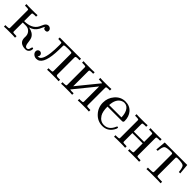

<svg xmlns="http://www.w3.org/2000/svg" viewBox="283 -1591 2727 2727"><g transform="rotate(45 1647.0 -227.5)"><path d="M541 -61.5Q541 -31.7 522 -9.8Q501 14.2 467.8 14.2Q407.2 14.2 373.5 -13.7Q341.8 -40 341.8 -95.2Q341.8 -99.6 342.3 -108.4Q342.3 -117.2 342.3 -121.6Q342.3 -164.6 314 -195.8Q283.7 -229.5 237.3 -229.5H172.9V-50.3Q172.9 -43 175.3 -38.1Q180.7 -29.3 248 -29.8V0.5Q217.3 -2 199.2 -2H71.8Q56.2 -2 24.9 0.5V-29.8Q30.8 -29.8 39.1 -29.3Q46.9 -29.3 49.8 -29.3Q92.8 -29.3 97.7 -39.6Q99.1 -43.5 99.1 -52.2V-402.3Q99.1 -409.7 97.2 -413.6Q92.3 -422.4 24.9 -421.9V-452.1Q55.7 -449.7 73.7 -449.7H199.2Q217.3 -449.7 248 -452.1V-421.9Q241.7 -421.9 233.4 -421.9Q225.6 -422.4 222.2 -422.4Q179.2 -422.4 174.8 -412.1Q172.9 -408.2 172.9 -399.4V-257.3Q324.7 -258.8 377.4 -355Q393.1 -388.2 408.7 -421.4Q430.7 -458 465.8 -458Q487.3 -458 502.9 -443.1Q518.6 -428.2 518.6 -408.7Q518.6 -373.5 481 -373.5Q442.4 -373.5 442.4 -407.7Q442.4 -409.7 442.9 -411.1Q433.6 -401.4 421.9 -375Q405.3 -338.4 403.3 -335.4Q364.3 -264.2 285.6 -244.1Q377 -226.1 407.7 -167.5Q417.5 -148.9 423.3 -113.8Q427.7 -85.9 431.6 -57.6Q441.9 -9.8 470.7 -9.8Q493.2 -9.8 503.4 -29.3Q507.8 -37.6 514.6 -66.9Q517.1 -77.1 527.3 -77.1Q541 -77.1 541 -61.5Z M1122.6 0.5Q1091.3 -2 1074.7 -2H937.5Q922.9 -2 891.6 0.5V-29.8Q897 -29.8 906.2 -29.3Q914.1 -29.3 917.5 -29.3Q961.4 -29.3 967.3 -38.6Q969.7 -43 969.7 -52.2V-398.4Q969.7 -407.7 967.3 -412.1Q961.9 -420.9 915 -420.9H890.6Q823.2 -420.9 814.9 -411.1Q812 -407.7 812 -393.6Q812 -318.8 807.6 -252.9Q790.5 0 672.9 0Q639.6 0 615.2 -21Q590.8 -42 590.8 -72.3Q590.8 -90.3 603.5 -102.8Q616.2 -115.2 633.8 -115.2Q651.9 -115.2 664.3 -102.8Q676.8 -90.3 676.8 -72.3Q676.8 -53.2 662.1 -40Q666.5 -39.6 671.4 -39.6Q740.7 -39.6 760.7 -206.5Q768.6 -270 768.6 -373.5Q768.6 -409.2 764.6 -414.1Q759.3 -420.9 694.8 -420.9V-450.7H1122.6V-420.9Q1116.7 -420.9 1107.4 -420.9Q1099.1 -421.4 1096.2 -421.4Q1068.8 -421.4 1059.6 -418.5Q1043.5 -414.1 1043.5 -398.4V-52.2Q1043.5 -31.7 1077.6 -29.8Q1078.6 -29.8 1122.6 -29.8Z M1731.4 0.5Q1700.2 -2 1685.1 -2H1552.2Q1539.6 -2 1508.3 0.5V-29.8Q1514.6 -29.8 1522.9 -29.3Q1530.8 -29.3 1534.2 -29.3Q1574.7 -29.3 1580.1 -38.6Q1582.5 -43 1582.5 -51.3V-354.5L1321.8 -33.7Q1328.6 -30.8 1351.6 -29.3Q1353.5 -29.3 1395 -29.8V0.5Q1364.3 -2 1348.1 -2H1216.3Q1203.1 -2 1171.9 0.5V-29.8Q1178.2 -29.8 1186.5 -29.3Q1194.3 -29.3 1197.3 -29.3Q1238.8 -29.3 1244.1 -38.6Q1246.1 -42 1246.1 -51.3V-400.4Q1246.1 -409.7 1244.1 -413.1Q1239.3 -421.9 1193.8 -421.9H1171.9V-452.1Q1202.6 -449.7 1217.8 -449.7H1348.1Q1364.3 -449.7 1395 -452.1V-421.9Q1388.7 -421.9 1380.9 -421.9Q1373 -422.4 1370.1 -422.4Q1327.6 -422.4 1322.3 -413.1Q1319.8 -409.2 1319.8 -400.4V-96.2L1579.1 -414.6Q1571.8 -421.9 1529.8 -421.9H1508.3V-452.1Q1539.1 -449.7 1554.2 -449.7H1685.1Q1700.7 -449.7 1731.4 -452.1V-421.9Q1725.1 -421.9 1716.8 -421.9Q1709 -422.4 1706.1 -422.4Q1664.1 -422.4 1658.7 -413.1Q1656.2 -409.2 1656.2 -400.4V-51.3Q1656.2 -43 1658.7 -38.6Q1664.1 -29.3 1731.4 -29.8Z M2186 -124Q2186 -109.4 2168.9 -80.1Q2115.2 11.7 2011.7 11.7Q1915 11.7 1847.7 -61Q1781.7 -132.3 1781.7 -230Q1781.7 -324.7 1842.3 -395Q1905.8 -468.8 1999 -468.8Q2086.9 -468.8 2137.7 -408.7Q2186 -352.5 2186 -263.2Q2186 -236.3 2160.2 -236.3H1868.2Q1868.2 -135.3 1899.4 -85Q1943.4 -14.6 2017.6 -14.6Q2114.3 -14.6 2159.2 -122.6Q2165 -136.7 2172.9 -136.7Q2186 -136.7 2186 -124ZM2117.2 -268.1Q2116.2 -336.4 2091.8 -384.3Q2060.1 -444.8 1999 -444.8Q1979 -444.8 1955.1 -433.6Q1876 -396 1869.6 -268.1Z M2740.2 0.5Q2709.5 -2 2693.8 -2H2561.5Q2548.3 -2 2517.1 0.5V-29.8Q2523.4 -29.8 2531.7 -29.3Q2539.6 -29.3 2543 -29.3Q2584 -29.3 2589.4 -38.6Q2591.3 -43 2591.3 -51.3V-220.2H2384.3V-51.3Q2384.3 -43 2386.7 -38.6Q2391.6 -29.3 2459.5 -29.8V0.5Q2428.7 -2 2412.6 -2H2280.8Q2267.6 -2 2236.3 0.5V-29.8Q2242.7 -29.8 2251 -29.3Q2258.8 -29.3 2261.7 -29.3Q2303.2 -29.3 2308.6 -38.6Q2310.5 -42 2310.5 -51.3V-400.4Q2310.5 -409.7 2308.6 -413.1Q2303.7 -421.9 2258.3 -421.9H2236.3V-452.1Q2267.1 -449.7 2282.2 -449.7H2412.6Q2428.7 -449.7 2459.5 -452.1V-421.9Q2453.1 -421.9 2445.3 -421.9Q2437.5 -422.4 2434.6 -422.4Q2392.1 -422.4 2386.7 -413.1Q2384.3 -409.2 2384.3 -400.4V-249.5H2591.3V-400.4Q2591.3 -408.7 2589.4 -413.1Q2584.5 -421.9 2539.1 -421.9H2517.1V-452.1Q2547.9 -449.7 2563 -449.7H2693.8Q2709.5 -449.7 2740.2 -452.1V-421.9Q2733.9 -421.9 2726.1 -421.9Q2717.8 -422.4 2714.8 -422.4Q2673.3 -422.4 2667.5 -413.1Q2665.5 -409.2 2665.5 -400.4V-51.3Q2665.5 -43 2668 -38.6Q2672.9 -29.3 2740.2 -29.8Z M3270 -295.9H3242.2Q3234.4 -382.8 3211.2 -401.9Q3188 -420.9 3092.8 -420.9Q3066.4 -420.9 3066.4 -404.3V-52.7Q3066.4 -45.4 3069.3 -39.6Q3075.2 -28.3 3171.9 -29.8V0.5Q3136.2 -2 3110.4 -2H2948.7Q2922.9 -2 2887.2 0.5V-29.8Q2893.6 -29.8 2905.3 -29.3Q2915 -29.3 2919.9 -29.3Q2984.4 -29.3 2989.7 -39.6Q2992.2 -43.9 2992.2 -52.7V-404.8Q2992.2 -420.9 2962.4 -420.9Q2870.1 -420.9 2847.4 -401.1Q2824.7 -381.3 2816.9 -295.9H2789.6L2803.7 -450.7H3255.9Z"/></g></svg>

Font: Kurinto Book Core
Style: Regular
Weight: 400
Designer: Kurinto was developed by Clint Goss from a range of fonts that are compatible with the SIL Open Font License Version 1.1
Foundry: Clinton F. Goss
Version: Version 2.196; July 25, 2020